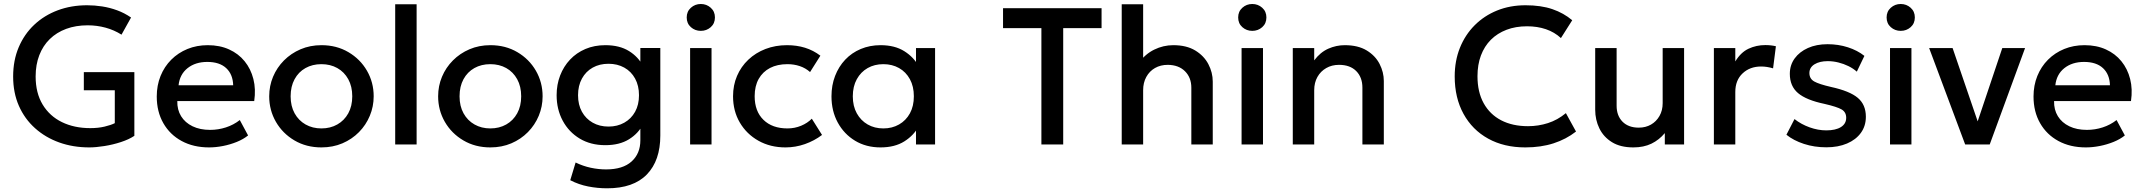

<svg xmlns="http://www.w3.org/2000/svg" viewBox="-20 -742 11002 986"><path d="M438.5 15Q355 15 284 -10.5Q213 -36 159.8 -83.8Q106.5 -131.5 77 -198.5Q47.5 -265.5 47.5 -349Q47.5 -432 76 -499.2Q104.5 -566.5 155.8 -614.8Q207 -663 276.2 -689Q345.5 -715 427.5 -715Q465.5 -715 504.5 -709Q543.5 -703 581.2 -689.2Q619 -675.5 653 -652L604 -564Q566 -588 521.8 -600Q477.5 -612 430.5 -612Q369.5 -612 320 -593.8Q270.5 -575.5 235.5 -541.2Q200.5 -507 181.8 -458.5Q163 -410 163 -349.5Q163 -264.5 199 -205Q235 -145.5 298.2 -114.8Q361.5 -84 444 -84Q484.5 -84 517 -91.8Q549.5 -99.5 569.5 -109.5V-278.5H410.5V-371.5H670V-44.5Q642.5 -26 601.2 -12.5Q560 1 516.2 8Q472.5 15 438.5 15Z M1053.5 15Q973.5 15 913 -17.8Q852.5 -50.5 818.8 -109.5Q785 -168.5 785 -246.5Q785 -303.5 804.5 -351.8Q824 -400 859.5 -435.5Q895 -471 942.8 -490.5Q990.5 -510 1047 -510Q1108.5 -510 1156.5 -488.2Q1204.5 -466.5 1236.2 -427.5Q1268 -388.5 1281.2 -336.2Q1294.5 -284 1285.5 -223H890.5Q889.5 -178.5 910 -145.2Q930.5 -112 968.8 -93.5Q1007 -75 1059 -75Q1101 -75 1140.2 -87.8Q1179.5 -100.5 1211.5 -125.5L1254 -46.5Q1230 -27 1196 -13.2Q1162 0.5 1125 7.8Q1088 15 1053.5 15ZM897 -304H1177.5Q1176 -360 1141.8 -392Q1107.5 -424 1044.5 -424Q983.5 -424 943.2 -392Q903 -360 897 -304Z M1630.5 15Q1553 15 1492.2 -20.8Q1431.5 -56.5 1397 -116.2Q1362.5 -176 1362.5 -247.5Q1362.5 -300.5 1382.2 -347.8Q1402 -395 1438.2 -431.5Q1474.5 -468 1523.5 -489Q1572.5 -510 1631 -510Q1708.5 -510 1769.2 -474.2Q1830 -438.5 1864.5 -378.8Q1899 -319 1899 -247.5Q1899 -195 1879.2 -147.5Q1859.5 -100 1823.5 -63.5Q1787.5 -27 1738.5 -6Q1689.5 15 1630.5 15ZM1630.5 -82.5Q1676.5 -82.5 1712.2 -102.8Q1748 -123 1768.5 -160Q1789 -197 1789 -247.5Q1789 -298 1768.5 -335.2Q1748 -372.5 1712.2 -392.5Q1676.5 -412.5 1630.5 -412.5Q1584.5 -412.5 1548.8 -392.5Q1513 -372.5 1492.8 -335.2Q1472.5 -298 1472.5 -247.5Q1472.5 -197 1493 -160Q1513.5 -123 1549.2 -102.8Q1585 -82.5 1630.5 -82.5Z M2009.5 0V-720H2119.5V0Z M2498 15Q2420.5 15 2359.8 -20.8Q2299 -56.5 2264.5 -116.2Q2230 -176 2230 -247.5Q2230 -300.5 2249.8 -347.8Q2269.5 -395 2305.8 -431.5Q2342 -468 2391 -489Q2440 -510 2498.5 -510Q2576 -510 2636.8 -474.2Q2697.5 -438.5 2732 -378.8Q2766.5 -319 2766.5 -247.5Q2766.5 -195 2746.8 -147.5Q2727 -100 2691 -63.5Q2655 -27 2606 -6Q2557 15 2498 15ZM2498 -82.5Q2544 -82.5 2579.8 -102.8Q2615.5 -123 2636 -160Q2656.5 -197 2656.5 -247.5Q2656.5 -298 2636 -335.2Q2615.5 -372.5 2579.8 -392.5Q2544 -412.5 2498 -412.5Q2452 -412.5 2416.2 -392.5Q2380.5 -372.5 2360.2 -335.2Q2340 -298 2340 -247.5Q2340 -197 2360.5 -160Q2381 -123 2416.8 -102.8Q2452.5 -82.5 2498 -82.5Z M3098 225Q3048.5 225 3000.2 215.5Q2952 206 2908.5 183.5L2936 92.5Q2974 111 3013.8 119.5Q3053.5 128 3092.5 128Q3178.5 128 3223.5 87.2Q3268.5 46.5 3268.5 -21.5V-129.5L3283.5 -106Q3259 -57 3210.2 -26.8Q3161.5 3.5 3088.5 3.5Q3013.5 3.5 2957.2 -30.2Q2901 -64 2869.8 -122.2Q2838.5 -180.5 2838.5 -253Q2838.5 -307.5 2856.5 -354.2Q2874.5 -401 2907.5 -436Q2940.5 -471 2986.5 -490.5Q3032.5 -510 3088.5 -510Q3161.5 -510 3210.2 -479.8Q3259 -449.5 3283.5 -400.5L3268.5 -377V-495.5H3371V-46Q3371 82.5 3302 153.8Q3233 225 3098 225ZM3105 -92Q3150.5 -92 3186 -112Q3221.5 -132 3241.5 -168Q3261.5 -204 3261.5 -253Q3261.5 -302 3241.5 -338.5Q3221.5 -375 3186 -394.8Q3150.5 -414.5 3105 -414.5Q3059 -414.5 3023.8 -394.8Q2988.5 -375 2968.5 -338.5Q2948.5 -302 2948.5 -253Q2948.5 -204 2968.5 -168Q2988.5 -132 3023.8 -112Q3059 -92 3105 -92Z M3524 0V-495H3634V0ZM3579 -583.5Q3549.5 -583.5 3528 -602.5Q3506.5 -621.5 3506.5 -652.5Q3506.5 -683 3528 -702.2Q3549.5 -721.5 3579 -721.5Q3608.5 -721.5 3630 -702.2Q3651.5 -683 3651.5 -652.5Q3651.5 -621.5 3630 -602.5Q3608.5 -583.5 3579 -583.5Z M4014 15Q3936 15 3875 -19.2Q3814 -53.5 3779.2 -112.8Q3744.5 -172 3744.5 -247.5Q3744.5 -304.5 3765 -352.2Q3785.5 -400 3823 -435.5Q3860.5 -471 3911.2 -490.5Q3962 -510 4021.5 -510Q4071.5 -510 4114.2 -496.8Q4157 -483.5 4193 -456L4140 -372Q4117 -392.5 4087.2 -402.5Q4057.5 -412.5 4024 -412.5Q3972 -412.5 3934.5 -393Q3897 -373.5 3876.2 -336.8Q3855.5 -300 3855.5 -248Q3855.5 -170.5 3900.8 -126.5Q3946 -82.5 4024 -82.5Q4061 -82.5 4094 -96.2Q4127 -110 4149 -132.5L4201.5 -49Q4162 -19 4113.5 -2Q4065 15 4014 15Z M4502 15Q4428 15 4371.2 -19.2Q4314.5 -53.5 4282.2 -112.8Q4250 -172 4250 -247.5Q4250 -304 4268.5 -352Q4287 -400 4320.5 -435.5Q4354 -471 4400.5 -490.5Q4447 -510 4502 -510Q4575 -510 4624.2 -479Q4673.5 -448 4699.5 -399L4684 -375.5V-495H4782V0H4684V-119.5L4699.5 -96Q4673.5 -47 4624.2 -16Q4575 15 4502 15ZM4516.5 -82.5Q4561.5 -82.5 4597 -102.8Q4632.5 -123 4652.8 -160Q4673 -197 4673 -247.5Q4673 -298 4652.8 -335.2Q4632.5 -372.5 4597 -392.5Q4561.5 -412.5 4516.5 -412.5Q4471 -412.5 4435.8 -392.5Q4400.5 -372.5 4380 -335.2Q4359.5 -298 4359.5 -247.5Q4359.5 -197 4380 -160Q4400.5 -123 4435.8 -102.8Q4471 -82.5 4516.5 -82.5Z M5328 0V-597.5H5131V-700H5637V-597.5H5440V0Z M5740.5 0V-720H5850.5V-394L5828 -418.5Q5861 -464.5 5907.5 -487.2Q5954 -510 6005.5 -510Q6073 -510 6118 -482.8Q6163 -455.5 6185.5 -412.5Q6208 -369.5 6208 -323V0H6098V-291.5Q6098 -343.5 6065.5 -376Q6033 -408.5 5977 -409Q5940 -409 5911.5 -392.8Q5883 -376.5 5866.8 -347Q5850.5 -317.5 5850.5 -278.5V0Z M6356 0V-495H6466V0ZM6411 -583.5Q6381.5 -583.5 6360 -602.5Q6338.5 -621.5 6338.5 -652.5Q6338.5 -683 6360 -702.2Q6381.5 -721.5 6411 -721.5Q6440.5 -721.5 6462 -702.2Q6483.5 -683 6483.5 -652.5Q6483.5 -621.5 6462 -602.5Q6440.5 -583.5 6411 -583.5Z M6619 0V-495H6729V-432Q6760 -473.5 6801 -491.8Q6842 -510 6886 -510Q6954 -510 6998.5 -483Q7043 -456 7064.8 -413.5Q7086.5 -371 7086.5 -326V0H6976.5V-292Q6976.5 -345 6944.8 -377Q6913 -409 6856.5 -409Q6819.5 -409 6790.8 -392.5Q6762 -376 6745.5 -346.8Q6729 -317.5 6729 -278.5V0Z M7813 15Q7704 15 7622.5 -30Q7541 -75 7495.8 -157.2Q7450.5 -239.5 7450.5 -349.5Q7450.5 -429.5 7477.2 -496.2Q7504 -563 7552.8 -612Q7601.5 -661 7668 -688Q7734.5 -715 7814 -715Q7894 -715 7952.2 -695Q8010.5 -675 8054 -638L7996 -546.5Q7963 -577 7919 -592Q7875 -607 7822 -607Q7763.5 -607 7716.5 -589Q7669.5 -571 7636.2 -537.8Q7603 -504.5 7585.2 -457.2Q7567.5 -410 7567.5 -350.5Q7567.5 -269.5 7599.2 -212Q7631 -154.5 7689.2 -124.2Q7747.5 -94 7827 -94Q7880 -94 7929.2 -109.8Q7978.5 -125.5 8021.5 -161L8073.5 -66.5Q8023 -27 7958.2 -6Q7893.5 15 7813 15Z M8368 15Q8301.5 15 8258.2 -11.8Q8215 -38.5 8193.5 -82.5Q8172 -126.5 8172 -178.5V-495H8282V-199Q8282 -148 8312.2 -117.2Q8342.5 -86.5 8396 -86.5Q8431 -86.5 8458.5 -102.2Q8486 -118 8502.2 -146.5Q8518.5 -175 8518.5 -212.5V-495H8628.5V0H8529.5V-58.5Q8500.5 -23.5 8460.8 -4.2Q8421 15 8368 15Z M8781.5 0V-495H8891.5V-426.5Q8919.5 -473 8959.5 -491.8Q8999.5 -510.5 9045.5 -510.5Q9060.5 -510.5 9074 -509Q9087.5 -507.5 9100 -504.5L9085.5 -391Q9070.5 -395.5 9055 -398Q9039.5 -400.5 9024 -400.5Q8966.5 -400.5 8929 -365.2Q8891.5 -330 8891.5 -269.5V0Z M9359 14.5Q9297.5 14.5 9244 -3Q9190.5 -20.5 9154 -50L9195.5 -130.5Q9230 -103.5 9273.2 -88Q9316.5 -72.5 9358.5 -72.5Q9407 -72.5 9434 -89.5Q9461 -106.5 9461 -137Q9461 -166 9437.8 -179.8Q9414.5 -193.5 9349.5 -208.5Q9256 -228 9213.8 -263.8Q9171.5 -299.5 9171.5 -363Q9171.5 -407.5 9196.2 -441.8Q9221 -476 9264.5 -495.5Q9308 -515 9365 -515Q9420.5 -515 9469.5 -499.2Q9518.5 -483.5 9554.5 -455L9515.5 -374Q9497 -390.5 9472.5 -402.5Q9448 -414.5 9420.8 -421.2Q9393.5 -428 9366.5 -428Q9324.5 -428 9298.2 -411.8Q9272 -395.5 9272 -367Q9272 -337.5 9297 -323.5Q9322 -309.5 9383 -295.5Q9479 -274.5 9520.5 -239.5Q9562 -204.5 9562 -142.5Q9562 -95 9536.5 -59.8Q9511 -24.5 9465.2 -5Q9419.5 14.5 9359 14.5Z M9686 0V-495H9796V0ZM9741 -583.5Q9711.5 -583.5 9690 -602.5Q9668.5 -621.5 9668.5 -652.5Q9668.5 -683 9690 -702.2Q9711.5 -721.5 9741 -721.5Q9770.5 -721.5 9792 -702.2Q9813.5 -683 9813.5 -652.5Q9813.5 -621.5 9792 -602.5Q9770.5 -583.5 9741 -583.5Z M10072 0 9887 -495H10007.5L10144.5 -94.5H10128L10262.5 -495H10379.5L10198 0Z M10691.5 15Q10611.5 15 10551 -17.8Q10490.5 -50.5 10456.8 -109.5Q10423 -168.5 10423 -246.5Q10423 -303.5 10442.5 -351.8Q10462 -400 10497.5 -435.5Q10533 -471 10580.8 -490.5Q10628.5 -510 10685 -510Q10746.5 -510 10794.5 -488.2Q10842.5 -466.5 10874.2 -427.5Q10906 -388.5 10919.2 -336.2Q10932.5 -284 10923.5 -223H10528.5Q10527.5 -178.5 10548 -145.2Q10568.5 -112 10606.8 -93.5Q10645 -75 10697 -75Q10739 -75 10778.2 -87.8Q10817.5 -100.5 10849.5 -125.5L10892 -46.5Q10868 -27 10834 -13.2Q10800 0.5 10763 7.8Q10726 15 10691.5 15ZM10535 -304H10815.5Q10814 -360 10779.8 -392Q10745.5 -424 10682.5 -424Q10621.5 -424 10581.2 -392Q10541 -360 10535 -304Z"/></svg>

Font: Geologica Thin Cursive
Style: Regular
Weight: 400
Version: Version 1.010;gftools[0.9.28]